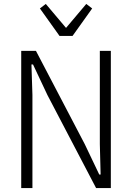

<svg xmlns="http://www.w3.org/2000/svg" viewBox="-20 -957 672 977"><path d="M469 0 221 -474 148 -629H140L145 -474V0H88V-698H163L411 -224L485 -69H492L488 -224V-698H544V0ZM349 -774H283L183 -914L213 -937L316 -815L419 -937L449 -914Z"/></svg>

Font: IBM Plex Sans Condensed Light
Style: Regular
Weight: 300
Width: 3
Designer: Mike Abbink, Paul van der Laan, Pieter van Rosmalen
Foundry: Bold Monday
Version: Version 3.201